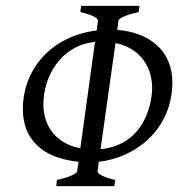

<svg xmlns="http://www.w3.org/2000/svg" viewBox="-20 -635 640 655"><path d="M304 -492 254 -129C133 -154 128 -254 128 -279C128 -374 187 -480 304 -492ZM323 -126 374 -488C464 -470 499 -400 499 -335C499 -292 479 -142 323 -126ZM380 -533 384 -564C385 -574 417 -586 453 -594L456 -615H257L254 -594C292 -585 314 -574 314 -565V-564L310 -531C158 -513 58 -401 58 -263C58 -191 91 -100 248 -83L243 -51C242 -41 210 -29 174 -21L172 0H370L373 -21C335 -30 313 -41 313 -50V-51L317 -83C441 -97 568 -192 568 -355C568 -462 489 -525 380 -533Z"/></svg>

Font: Temporarium
Style: Italic
Weight: 400
Italic angle: -7°
Version: Version 1.1